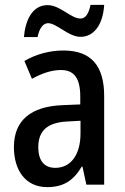

<svg xmlns="http://www.w3.org/2000/svg" viewBox="-20 -757 514 787"><path d="M78 -605H134C141 -641 157 -662 177 -662C212 -662 261 -606 310 -606C363 -606 402 -653 407 -737H351C344 -703 332 -681 310 -681C270 -681 227 -736 175 -736C113 -736 84 -675 78 -605ZM240 -550C182 -550 126 -534 80 -507L111 -434C153 -457 192 -470 230 -470C284 -470 309 -436 309 -361V-329L237 -326C106 -321 37 -263 37 -154C37 -60 84 10 173 10C241 10 281 -17 315 -74H318L334 0H407V-363C407 -486 355 -550 240 -550ZM256 -259 310 -262V-210C310 -120 268 -69 207 -69C164 -69 137 -95 137 -154C137 -219 172 -255 256 -259Z"/></svg>

Font: Noto Sans Sinhala UI Condensed Medium
Style: Regular
Weight: 500
Width: 3
Designer: Jelle Bosma - Monotype Design Team
Foundry: Monotype Imaging Inc.
Version: Version 2.006